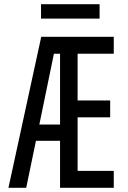

<svg xmlns="http://www.w3.org/2000/svg" viewBox="-20 -888 603 908"><path d="M20 0 175 -714H518V-634H347V-413H501V-333H347V-80H518V0H264V-222H150L104 0ZM235 -634 166 -299H264V-634ZM174 -800V-868H451V-800Z"/></svg>

Font: Noto Sans Mono SemiCondensed
Style: Regular
Weight: 400
Width: 4
Designer: Monotype Design Team
Foundry: Monotype Imaging Inc.
Version: Version 2.014